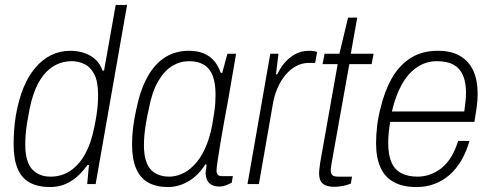

<svg xmlns="http://www.w3.org/2000/svg" viewBox="-20 -743 1981 775"><path d="M182 12Q134 12 101 -5.5Q68 -23 51.5 -61.5Q35 -100 35 -161Q35 -188 37 -217Q39 -246 44 -277Q55 -340 74.5 -388Q94 -436 122.5 -469.5Q151 -503 186.5 -520.5Q222 -538 264 -538Q292 -538 317.5 -530Q343 -522 363 -505Q383 -488 394 -458H400L447 -723H493L366 0H332L339 -77H333Q304 -35 266 -11.5Q228 12 182 12ZM184 -30Q229 -30 264.5 -54Q300 -78 324 -122Q348 -166 360 -227Q366 -255 369.5 -278Q373 -301 374.5 -321Q376 -341 376 -358Q376 -415 360 -444.5Q344 -474 319.5 -485Q295 -496 270 -496Q228 -496 194 -474.5Q160 -453 136 -410Q112 -367 99 -301Q93 -270 89 -244.5Q85 -219 83.5 -198.5Q82 -178 82 -160Q82 -90 109.5 -60Q137 -30 184 -30Z M658 12Q611 12 578.5 -6Q546 -24 529.5 -62.5Q513 -101 513 -161Q513 -194 517.5 -230Q522 -266 530 -301Q546 -380 575.5 -433Q605 -486 647 -512Q689 -538 741 -538Q776 -538 801 -528Q826 -518 843.5 -498Q861 -478 871 -449H877L898 -526H933L913 -410Q909 -384 901.5 -343Q894 -302 885.5 -256Q877 -210 870 -167.5Q863 -125 858.5 -94.5Q854 -64 854 -55Q854 -44 859 -38Q864 -32 877 -32H920L915 -5Q905 0 892 5Q879 10 865 10Q839 10 825 -3.5Q811 -17 810 -44Q810 -51 811.5 -59.5Q813 -68 814 -77L809 -80Q782 -36 742 -12Q702 12 658 12ZM664 -30Q687 -30 712.5 -40.5Q738 -51 762.5 -75.5Q787 -100 806.5 -141Q826 -182 837 -241Q841 -267 844.5 -288Q848 -309 849 -327.5Q850 -346 850 -362Q850 -406 839 -436Q828 -466 804 -481Q780 -496 743 -496Q707 -496 675.5 -477Q644 -458 619 -416Q594 -374 581 -305Q574 -274 569.5 -247.5Q565 -221 563 -199Q561 -177 561 -157Q561 -90 587.5 -60Q614 -30 664 -30Z M979 0 1071 -526H1104L1094 -443H1099Q1110 -467 1128 -488.5Q1146 -510 1171 -524Q1196 -538 1228 -538Q1239 -538 1247.5 -536.5Q1256 -535 1260 -533L1252 -489H1226Q1199 -489 1175 -476Q1151 -463 1132 -440Q1113 -417 1100 -387Q1087 -357 1081 -321L1025 0Z M1330 11Q1307 11 1293 4.5Q1279 -2 1273.5 -14Q1268 -26 1268 -44Q1268 -53 1269.5 -63Q1271 -73 1272 -84L1343 -484H1282L1290 -526H1350L1385 -672H1422L1396 -526H1488L1480 -484H1390L1319 -87Q1318 -78 1316.5 -69.5Q1315 -61 1315 -55Q1315 -42 1321.5 -36Q1328 -30 1345 -30H1401L1396 -2Q1386 2 1374.5 5Q1363 8 1351 9.5Q1339 11 1330 11Z M1661 12Q1607 12 1570.5 -7.5Q1534 -27 1516 -66.5Q1498 -106 1498 -165Q1498 -200 1502.5 -236.5Q1507 -273 1516 -306Q1532 -375 1561.5 -427Q1591 -479 1637 -508.5Q1683 -538 1747 -538Q1802 -538 1837.5 -517Q1873 -496 1890.5 -457.5Q1908 -419 1908 -364Q1908 -338 1904 -309Q1900 -280 1895 -251H1555Q1551 -228 1549 -207Q1547 -186 1547 -167Q1547 -118 1560 -88Q1573 -58 1600 -44Q1627 -30 1665 -30Q1691 -30 1715.5 -38.5Q1740 -47 1762 -64.5Q1784 -82 1801 -109.5Q1818 -137 1829 -174H1875Q1862 -129 1841.5 -94.5Q1821 -60 1794 -36.5Q1767 -13 1733.5 -0.5Q1700 12 1661 12ZM1562 -293H1854Q1857 -314 1859 -333Q1861 -352 1861 -370Q1861 -411 1848.5 -439.5Q1836 -468 1810.5 -482Q1785 -496 1743 -496Q1699 -496 1662.5 -471Q1626 -446 1601 -400.5Q1576 -355 1562 -293Z"/></svg>

Font: Archivo SemiCondensed Thin
Style: Italic
Weight: 250
Width: 4
Italic angle: -10°
Designer: Hector Gatti
Foundry: Omnibus-Type
Version: Version 2.001